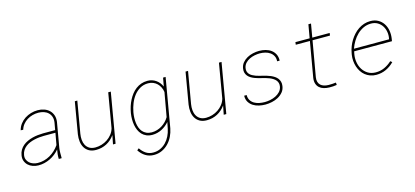

<svg xmlns="http://www.w3.org/2000/svg" viewBox="-69 -1212 4246 1966"><g transform="rotate(-15 2054.0 -229.0)"><path d="M418 0Q417 -25.4 419.4 -49.6Q421.9 -73.7 426.8 -98.6Q405.8 -73.2 380.1 -53Q354.5 -32.7 325.4 -18.8Q296.4 -4.9 264.6 2.7Q232.9 10.3 199.7 9.8Q168.9 9.3 141.1 -0.7Q113.3 -10.7 93.5 -29.3Q73.7 -47.9 63.7 -74.2Q53.7 -100.6 59.1 -133.8Q64 -165.5 78.4 -189.7Q92.8 -213.9 114 -231.7Q135.3 -249.5 161.4 -261.5Q187.5 -273.4 215.8 -280.8Q244.1 -288.1 273.4 -291.3Q302.7 -294.4 330.1 -294.9H458.5L472.2 -372.1Q477.1 -405.8 468.5 -431.6Q460 -457.5 441.4 -475.3Q422.9 -493.2 395.8 -502.4Q368.7 -511.7 336.9 -511.7Q305.2 -511.7 274.7 -503.4Q244.1 -495.1 218 -478.8Q191.9 -462.4 172.4 -438.5Q152.8 -414.6 143.6 -383.3L117.2 -384.3Q126.5 -420.9 148.2 -449.5Q169.9 -478 199.7 -497.6Q229.5 -517.1 264.6 -527.6Q299.8 -538.1 336.4 -538.1Q373.5 -538.1 405.5 -526.9Q437.5 -515.6 460 -493.9Q482.4 -472.2 492.9 -441.2Q503.4 -410.2 498 -371.1L452.1 -106.4Q448.2 -80.6 448.5 -55.4Q448.7 -30.3 448.7 -4.4L448.2 0ZM199.2 -16.1Q234.9 -15.1 268.3 -24.2Q301.8 -33.2 331.3 -50Q360.8 -66.9 386.2 -90.6Q411.6 -114.3 431.6 -143.1L454.1 -268.1H331.5Q308.1 -268.1 282.2 -265.4Q256.3 -262.7 230.5 -256.8Q204.6 -251 180.7 -241.2Q156.7 -231.4 137 -216.3Q117.2 -201.2 103.5 -180.4Q89.8 -159.7 85 -131.8Q80.1 -105 88.4 -83.7Q96.7 -62.5 113 -47.6Q129.4 -32.7 152.1 -24.7Q174.8 -16.6 199.2 -16.1Z M992.7 0 1011.2 -94.2Q976.1 -44.4 925 -17.3Q874 9.8 812 9.8Q768.1 9.8 738.3 -7.3Q708.5 -24.4 691.7 -52.7Q674.8 -81.1 670.4 -117.4Q666 -153.8 671.9 -192.9L729.5 -528.3H755.9L697.8 -191.9Q692.4 -159.7 695.1 -128.2Q697.8 -96.7 710.9 -72Q724.1 -47.4 748.5 -32.2Q772.9 -17.1 811 -16.6Q844.7 -16.6 877.9 -26.6Q911.1 -36.6 939.7 -55.7Q968.3 -74.7 989.7 -101.8Q1011.2 -128.9 1021 -162.6L1083.5 -528.3H1110.8L1020 0Z M1253.9 -269.5Q1259.3 -301.3 1269.8 -333.5Q1280.3 -365.7 1295.7 -395.5Q1311 -425.3 1331.3 -451.4Q1351.6 -477.5 1377.2 -496.8Q1402.8 -516.1 1433.6 -527.1Q1464.4 -538.1 1501 -538.1Q1525.9 -538.1 1548.3 -531Q1570.8 -523.9 1589.8 -510.7Q1608.9 -497.6 1623.8 -479Q1638.7 -460.4 1648.4 -438L1665 -528.3H1691.9L1602.1 -7.3Q1593.8 36.1 1574.5 75.9Q1555.2 115.7 1525.9 146Q1496.6 176.3 1457.8 194.6Q1418.9 212.9 1372.1 212.9Q1321.8 212.9 1282.7 188.7Q1243.7 164.6 1216.8 123L1236.8 106.4Q1260.3 142.6 1293.2 164.8Q1326.2 187 1370.6 187Q1412.6 187 1446.8 170.9Q1481 154.8 1506.8 127.9Q1532.7 101.1 1550 65.9Q1567.4 30.8 1575.2 -7.3L1589.4 -78.1Q1572.8 -58.6 1552.5 -42.5Q1532.2 -26.4 1509.3 -14.6Q1486.3 -2.9 1461.2 3.4Q1436 9.8 1410.2 9.8Q1373.5 9.8 1346.4 -2Q1319.3 -13.7 1300.3 -33.9Q1281.2 -54.2 1269.5 -80.8Q1257.8 -107.4 1252.4 -137.5Q1247.1 -167.5 1247.3 -198.7Q1247.6 -230 1252 -259.3ZM1278.8 -259.3Q1274.4 -233.9 1273.4 -206.1Q1272.5 -178.2 1275.9 -151.4Q1279.3 -124.5 1288.3 -100.3Q1297.4 -76.2 1313.2 -57.6Q1329.1 -39.1 1352.8 -28.1Q1376.5 -17.1 1409.2 -16.6Q1438 -16.6 1465.3 -24.7Q1492.7 -32.7 1516.8 -47.6Q1541 -62.5 1561 -83Q1581.1 -103.5 1595.2 -127.9L1640.6 -382.3Q1636.7 -409.7 1625 -433.3Q1613.3 -457 1595.5 -474.4Q1577.6 -491.7 1553.7 -501.7Q1529.8 -511.7 1501 -511.7Q1452.1 -511.7 1414.6 -489.7Q1377 -467.8 1349.9 -432.9Q1322.8 -397.9 1305.7 -354.7Q1288.6 -311.5 1280.8 -269.5Z M2166.5 0 2185.1 -94.2Q2149.9 -44.4 2098.9 -17.3Q2047.9 9.8 1985.8 9.8Q1941.9 9.8 1912.1 -7.3Q1882.3 -24.4 1865.5 -52.7Q1848.6 -81.1 1844.2 -117.4Q1839.8 -153.8 1845.7 -192.9L1903.3 -528.3H1929.7L1871.6 -191.9Q1866.2 -159.7 1868.9 -128.2Q1871.6 -96.7 1884.8 -72Q1897.9 -47.4 1922.4 -32.2Q1946.8 -17.1 1984.9 -16.6Q2018.6 -16.6 2051.8 -26.6Q2085 -36.6 2113.5 -55.7Q2142.1 -74.7 2163.6 -101.8Q2185.1 -128.9 2194.8 -162.6L2257.3 -528.3H2284.7L2193.8 0Z M2796.9 -129.4Q2800.8 -150.9 2795.9 -167.7Q2791 -184.6 2779.8 -197.8Q2768.6 -210.9 2752.4 -220.9Q2736.3 -231 2718.5 -238.3Q2700.7 -245.6 2682.1 -250.7Q2663.6 -255.9 2647.9 -259.8Q2628.9 -264.2 2607.9 -269.8Q2586.9 -275.4 2567.1 -283Q2547.4 -290.5 2529.8 -301.3Q2512.2 -312 2500 -326.7Q2487.8 -341.3 2481.9 -360.6Q2476.1 -379.9 2480 -404.8Q2484.9 -439.9 2505.9 -465.3Q2526.9 -490.7 2555.9 -506.8Q2585 -522.9 2618.9 -530.5Q2652.8 -538.1 2684.6 -538.1Q2720.2 -538.1 2753.2 -529.3Q2786.1 -520.5 2811 -502Q2835.9 -483.4 2850.3 -455.1Q2864.7 -426.8 2863.3 -387.2H2836.4Q2838.9 -419.9 2826.4 -443.6Q2814 -467.3 2792.2 -482.4Q2770.5 -497.6 2742.2 -504.6Q2713.9 -511.7 2685.1 -511.7Q2659.2 -511.7 2630.1 -506.1Q2601.1 -500.5 2575.4 -488Q2549.8 -475.6 2531 -455.3Q2512.2 -435.1 2506.3 -405.8Q2502.4 -383.8 2507.3 -367.4Q2512.2 -351.1 2523.4 -338.6Q2534.7 -326.2 2550.8 -317.4Q2566.9 -308.6 2585 -302Q2603 -295.4 2621.3 -291Q2639.6 -286.6 2655.3 -282.7Q2674.8 -277.8 2696 -271.7Q2717.3 -265.6 2737.1 -257.1Q2756.8 -248.5 2774.4 -236.8Q2792 -225.1 2804 -209.5Q2815.9 -193.8 2821.5 -174.1Q2827.1 -154.3 2823.2 -128.9Q2817.9 -91.3 2795.9 -65.2Q2773.9 -39.1 2743.2 -22.2Q2712.4 -5.4 2676.5 2.2Q2640.6 9.8 2607.9 9.8Q2573.2 9.8 2539.3 2.2Q2505.4 -5.4 2478.3 -22.7Q2451.2 -40 2434.6 -67.4Q2418 -94.7 2418.9 -134.3H2445.3Q2445.3 -100.6 2459.7 -77.9Q2474.1 -55.2 2497.3 -41.5Q2520.5 -27.8 2549.3 -22.2Q2578.1 -16.6 2607.4 -16.6Q2634.8 -16.6 2665.5 -22.7Q2696.3 -28.8 2723.6 -42.2Q2751 -55.7 2771 -77.1Q2791 -98.6 2796.9 -129.4Z M3271.5 -670.9 3246.6 -528.3H3431.2L3427.2 -501.5H3242.2L3176.8 -126.5Q3172.4 -98.1 3178.7 -77.6Q3185.1 -57.1 3199.5 -43.7Q3213.9 -30.3 3235.4 -23.7Q3256.8 -17.1 3283.2 -16.6Q3303.2 -16.1 3322.5 -17.6Q3341.8 -19 3361.3 -21L3363.3 4.4Q3343.8 7.8 3324.5 9Q3305.2 10.3 3285.6 9.8Q3252.9 9.3 3225.8 1.2Q3198.7 -6.8 3180.2 -23.4Q3161.6 -40 3153.1 -65.7Q3144.5 -91.3 3149.4 -126.5L3214.4 -501.5H3064.5L3067.9 -528.3H3218.8L3243.7 -670.9Z M3783.2 9.8Q3748 9.8 3718.8 -1Q3689.5 -11.7 3666.5 -30.3Q3643.6 -48.8 3627.4 -74Q3611.3 -99.1 3601.8 -128.2Q3592.3 -157.2 3589.6 -189.2Q3586.9 -221.2 3591.8 -252.9L3595.7 -274.4Q3601.6 -306.6 3613.8 -338.6Q3626 -370.6 3644 -399.9Q3662.1 -429.2 3685.3 -454.6Q3708.5 -480 3736.3 -498.5Q3764.2 -517.1 3795.9 -527.6Q3827.6 -538.1 3863.3 -538.1Q3910.2 -538.1 3944.3 -518.8Q3978.5 -499.5 3999.8 -467.8Q4021 -436 4028.6 -395.5Q4036.1 -355 4030.3 -312.5L4025.4 -281.7H3624.5L3623 -274.4L3618.7 -252.9Q3611.3 -210.9 3618.2 -168.7Q3625 -126.5 3646 -92.8Q3667 -59.1 3701.4 -37.8Q3735.8 -16.6 3782.7 -16.1Q3833 -15.6 3876 -35.2Q3918.9 -54.7 3955.1 -88.4L3973.1 -74.2Q3935.1 -34.7 3887 -12.5Q3838.9 9.8 3783.2 9.8ZM3863.8 -511.7Q3819.8 -511.7 3782.7 -494.1Q3745.6 -476.6 3716.1 -448Q3686.5 -419.4 3664.8 -382.8Q3643.1 -346.2 3629.4 -308.1H4001.5L4002.9 -314.5Q4010.3 -350.1 4004.2 -385.5Q3998 -420.9 3980.2 -448.7Q3962.4 -476.6 3932.9 -494.1Q3903.3 -511.7 3863.8 -511.7Z"/></g></svg>

Font: Roboto Mono Thin
Style: Italic
Weight: 250
Designer: Google
Version: Version 2.000985; 2015; ttfautohint (v1.3)